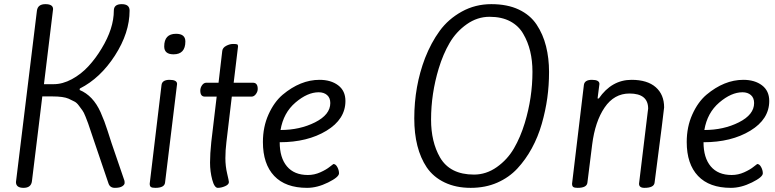

<svg xmlns="http://www.w3.org/2000/svg" viewBox="-20 -892 3740 926"><path d="M236 -848 192 -486H239Q282 -486 326.5 -510Q371 -534 406.5 -572.5Q442 -611 470 -658Q529 -755 529 -841Q529 -872 567 -872Q605 -872 605 -841Q605 -734 534.5 -624.5Q464 -515 365 -465L364 -458Q429 -431 465 -351Q485 -306 499 -261Q513 -216 518 -202L580 -21Q581 -18 581 -9.5Q581 -1 569.5 6.5Q558 14 534 14Q510 14 503 -8L433 -214Q428 -228 418.5 -257Q409 -286 405 -297Q401 -308 392.5 -329.5Q384 -351 377.5 -359.5Q371 -368 360.5 -382.5Q350 -397 338.5 -402.5Q327 -408 311 -416Q286 -427 232 -427H184Q182 -408 164 -262.5Q146 -117 134 -18Q130 14 93.5 14Q57 14 57 -14Q57 -17 158 -840Q162 -872 199 -872Q236 -872 236 -848Z M729 14Q714 14 708 10Q702 6 702 -6L759 -482Q762 -507 798 -507Q834 -507 834 -487L776 -11Q773 14 729 14ZM874 -692Q874 -630 817 -630Q772 -630 772 -668Q772 -729 829 -729Q874 -729 874 -692Z M975 -493H1034L1052 -647Q1054 -662 1071 -671Q1088 -680 1104 -680Q1120 -680 1124 -678Q1128 -676 1128 -668L1107 -493H1200Q1223 -493 1223 -463Q1223 -450 1214 -438Q1205 -426 1193 -426H1098L1072 -207Q1067 -167 1067 -129Q1067 -91 1075.5 -55Q1084 -19 1084 -14Q1084 -2 1065.5 6Q1047 14 1030.5 14Q1014 14 1003.5 -25.5Q993 -65 993 -107.5Q993 -150 999 -207L1025 -426H968Q946 -426 946 -455Q946 -469 954.5 -481Q963 -493 975 -493Z M1573 -395Q1573 -420 1557.5 -433.5Q1542 -447 1517 -447Q1463 -447 1405 -397.5Q1347 -348 1333 -265Q1426 -265 1499.5 -302Q1573 -339 1573 -395ZM1248 -207Q1248 -280 1275 -340Q1302 -400 1343 -435Q1429 -507 1521 -507Q1576 -507 1611 -480.5Q1646 -454 1646 -405Q1646 -317 1554.5 -261.5Q1463 -206 1329 -206Q1329 -131 1364 -89.5Q1399 -48 1465 -48Q1496 -48 1525 -61Q1554 -74 1571 -88L1588 -101Q1599 -101 1607 -86Q1615 -71 1615 -56Q1615 -38 1562.5 -12Q1510 14 1461 14Q1357 14 1302.5 -43.5Q1248 -101 1248 -207Z M2038 -85Q1978 -175 1978 -321Q1978 -476 2030 -612Q2059 -686 2100.5 -743Q2142 -800 2207 -836Q2272 -872 2349.5 -872Q2427 -872 2482 -846Q2537 -820 2568 -773.5Q2599 -727 2613.5 -669Q2628 -611 2628 -545.5Q2628 -480 2619.5 -419Q2611 -358 2593 -295Q2575 -232 2545 -177Q2515 -122 2475 -79Q2435 -36 2378 -11Q2321 14 2250 14Q2179 14 2124.5 -12Q2070 -38 2038 -85ZM2266 -50Q2325 -50 2376 -86Q2427 -122 2458.5 -176Q2490 -230 2511 -299Q2548 -421 2548 -546Q2548 -653 2504 -728Q2482 -767 2441 -789Q2400 -811 2341 -811Q2282 -811 2231 -775Q2180 -739 2148.5 -685Q2117 -631 2096 -562Q2059 -440 2059 -315Q2059 -208 2102 -133Q2150 -50 2266 -50Z M3104 -353 3106 -368Q3106 -441 3016 -441Q2942 -441 2896 -373.5Q2850 -306 2836 -195L2813 -11Q2810 14 2766 14Q2751 14 2745 10Q2739 6 2739 -6L2796 -482Q2799 -507 2835 -507Q2871 -507 2871 -487L2862 -417H2868Q2930 -507 3026 -507Q3102 -507 3142.5 -471.5Q3183 -436 3183 -374Q3183 -365 3137 -11Q3134 14 3088 14Q3062 14 3062 -6Z M3617 -395Q3617 -420 3601.5 -433.5Q3586 -447 3561 -447Q3507 -447 3449 -397.5Q3391 -348 3377 -265Q3470 -265 3543.5 -302Q3617 -339 3617 -395ZM3292 -207Q3292 -280 3319 -340Q3346 -400 3387 -435Q3473 -507 3565 -507Q3620 -507 3655 -480.5Q3690 -454 3690 -405Q3690 -317 3598.5 -261.5Q3507 -206 3373 -206Q3373 -131 3408 -89.5Q3443 -48 3509 -48Q3540 -48 3569 -61Q3598 -74 3615 -88L3632 -101Q3643 -101 3651 -86Q3659 -71 3659 -56Q3659 -38 3606.5 -12Q3554 14 3505 14Q3401 14 3346.5 -43.5Q3292 -101 3292 -207Z"/></svg>

Font: Kite One
Style: Regular
Weight: 400
Designer: Eduardo Rodriguez Tunni
Foundry: Eduardo Rodriguez Tunni
Version: Version 1.001